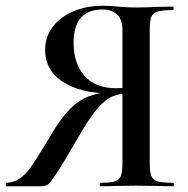

<svg xmlns="http://www.w3.org/2000/svg" viewBox="-23 -648 655 668"><path d="M580 0Q544 0 525 -1L451 -2L378 -1Q359 0 327 0Q324 0 324 -6Q324 -12 327 -12Q361 -12 376.5 -17Q392 -22 397.5 -36Q403 -50 403 -81V-329L436 -324Q397 -324 370.5 -313.5Q344 -303 315.5 -270Q287 -237 248 -168Q198 -82 175.5 -47.5Q153 -13 144 -6.5Q135 0 120 0H-1Q-3 0 -3 -6Q-3 -12 -1 -12Q25 -13 45 -26.5Q65 -40 82 -63.5Q99 -87 130 -138Q136 -149 160 -188Q192 -241 222 -270.5Q252 -300 285 -312.5Q318 -325 364 -329L371 -322Q256 -323 195 -363.5Q134 -404 134 -474Q134 -519 160 -554Q186 -589 232 -608.5Q278 -628 335 -628Q358 -628 388 -625Q400 -624 416 -623Q432 -622 451 -622Q479 -622 525 -624L579 -625Q581 -625 581 -619Q581 -613 579 -613Q542 -613 525 -607.5Q508 -602 503 -588.5Q498 -575 498 -544V-81Q498 -50 503.5 -36Q509 -22 525.5 -17Q542 -12 580 -12Q582 -12 582 -6Q582 0 580 0ZM381 -341Q395 -341 411.5 -343Q428 -345 438 -348L403 -337V-542Q403 -582 383.5 -598.5Q364 -615 334 -615Q233 -615 233 -499Q233 -427 271 -384Q309 -341 381 -341Z"/></svg>

Font: Cormorant Infant SemiBold
Style: Regular
Weight: 600
Designer: Christian Thalmann (Catharsis Fonts)
Foundry: Catharsis Fonts
Version: Version 4.000